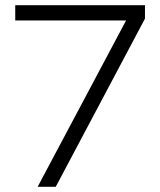

<svg xmlns="http://www.w3.org/2000/svg" viewBox="-20 -717 615 737"><path d="M194 0H124.5L464 -638.5H38.5V-697H536.5V-645.5Z"/></svg>

Font: Acari Sans Neue
Style: Regular
Weight: 400
Designer: Alfredo Marco Pradil (font), Cristiano Sobral (main changes)
Foundry: Hanken Design Co. (font), Cristiano Sobral (main changes)
Version: Version 2.459;March 19, 2022;FontCreator 14.0.0.2808 64-bit;